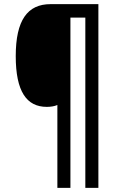

<svg xmlns="http://www.w3.org/2000/svg" viewBox="-20 -780 580 927"><path d="M455 127V-760H224C113 -760 56 -683 56 -509C56 -339 108 -264 206 -264C225 -264 243 -267 257 -273V127H320V-695H392V127Z"/></svg>

Font: Noto Sans Sinhala UI Condensed Medium
Style: Regular
Weight: 500
Width: 3
Designer: Jelle Bosma - Monotype Design Team
Foundry: Monotype Imaging Inc.
Version: Version 2.006